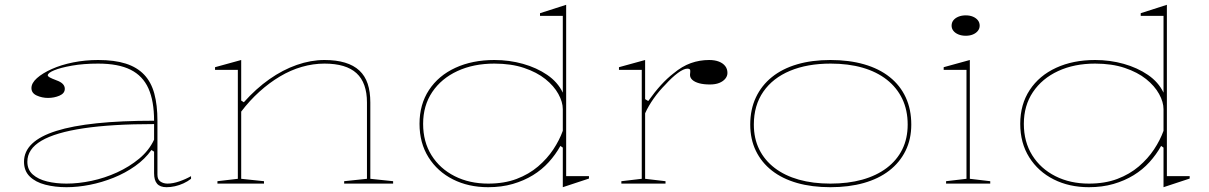

<svg xmlns="http://www.w3.org/2000/svg" viewBox="-20 -765 5037 800"><path d="M389 -515Q457 -515 504 -500Q551 -485 580.5 -454Q610 -423 623 -375Q636 -327 636 -262V-37Q636 -17 648.5 -8.5Q661 0 678 0Q700 0 726.5 -9Q753 -18 776 -31V-20Q762 -9 744.5 -1Q727 7 709 11Q691 15 674 15Q647 15 634.5 0.5Q622 -14 622 -43Q622 -76 622 -92Q622 -108 622 -116.5Q622 -125 622 -133L611 -140Q584 -102 543 -73Q502 -44 453.5 -24.5Q405 -5 354.5 5Q304 15 257 15Q209 15 168.5 4.5Q128 -6 104 -29.5Q80 -53 80 -91Q80 -177 214.5 -219.5Q349 -262 622 -262Q622 -344 598.5 -396.5Q575 -449 524 -474.5Q473 -500 389 -500Q328 -500 280 -491.5Q232 -483 205.5 -472Q179 -461 179 -451Q179 -447 187 -442.5Q195 -438 216 -430Q250 -418 250 -395Q250 -376 228 -366.5Q206 -357 180 -357Q155 -357 133 -367Q111 -377 111 -398Q111 -419 134 -439.5Q157 -460 196 -477.5Q235 -495 285 -505Q335 -515 389 -515ZM622 -248Q446 -248 328.5 -230.5Q211 -213 152.5 -178.5Q94 -144 94 -91Q94 -58 116.5 -38Q139 -18 176 -9Q213 0 257 0Q307 0 361.5 -11.5Q416 -23 467.5 -46.5Q519 -70 560 -104Q601 -138 622 -183Z M1618 -10V0H1414V-10L1509 -20V-338Q1509 -420 1465.5 -460Q1422 -500 1332 -500Q1285 -500 1238 -486.5Q1191 -473 1146.5 -446.5Q1102 -420 1061 -383Q1020 -346 985 -300V-20L1080 -10V0H886V-10L971 -20V-474H876V-485L985 -515V-346L996 -339Q1047 -396 1102.5 -435Q1158 -474 1216.5 -494.5Q1275 -515 1332 -515Q1381 -515 1417.5 -504Q1454 -493 1477.5 -471Q1501 -449 1512 -416Q1523 -383 1523 -338V-20Z M2339 -745V-31H2434V-21L2325 15V-150L2315 -157Q2295 -121 2266.5 -89.5Q2238 -58 2200.5 -35Q2163 -12 2116.5 1.5Q2070 15 2014 15Q1932 15 1867.5 -17.5Q1803 -50 1765.5 -109.5Q1728 -169 1728 -249Q1728 -330 1767.5 -390Q1807 -450 1877.5 -482.5Q1948 -515 2040 -515Q2102 -515 2159 -499Q2216 -483 2260 -453Q2304 -423 2325 -379V-699H2230V-710ZM2040 -500Q1953 -500 1886 -469Q1819 -438 1781 -381.5Q1743 -325 1743 -249Q1743 -174 1778 -118Q1813 -62 1874.5 -31Q1936 0 2014 0Q2081 0 2132.5 -19.5Q2184 -39 2222 -71.5Q2260 -104 2285.5 -142.5Q2311 -181 2325 -220V-310Q2325 -340 2306.5 -373.5Q2288 -407 2252.5 -435.5Q2217 -464 2163.5 -482Q2110 -500 2040 -500Z M2569 0V-10L2654 -20V-474H2559V-485L2668 -515V-352L2681 -344Q2708 -382 2734 -410.5Q2760 -439 2786 -459Q2822 -489 2858.5 -502Q2895 -515 2935 -515Q2958 -515 2975 -508.5Q2992 -502 3001.5 -490Q3011 -478 3011 -461Q3011 -448 3002 -437Q2993 -426 2977 -419.5Q2961 -413 2938 -413Q2912 -413 2893.5 -418Q2875 -423 2865 -432Q2855 -441 2855 -453Q2855 -457 2855.5 -459.5Q2856 -462 2856 -465Q2856 -468 2856 -471Q2856 -479 2844 -479Q2829 -479 2804.5 -461Q2780 -443 2752 -412Q2726 -386 2704 -355Q2682 -324 2668 -293V-20L2753 -10V0Z M3440 -515Q3518 -515 3580.5 -497Q3643 -479 3687 -444Q3731 -409 3754 -359Q3777 -309 3777 -246Q3777 -185 3753 -136.5Q3729 -88 3685 -54Q3641 -20 3579 -2.5Q3517 15 3440 15Q3363 15 3301.5 -2.5Q3240 -20 3196.5 -54Q3153 -88 3129.5 -136.5Q3106 -185 3106 -246Q3106 -309 3129.5 -359Q3153 -409 3196.5 -444Q3240 -479 3301.5 -497Q3363 -515 3440 -515ZM3441 -500Q3344 -500 3272 -470Q3200 -440 3160.5 -383Q3121 -326 3121 -246Q3121 -188 3143.5 -142.5Q3166 -97 3208 -65Q3250 -33 3308.5 -16.5Q3367 0 3440 0Q3514 0 3573 -16.5Q3632 -33 3674.5 -65Q3717 -97 3739.5 -142.5Q3762 -188 3762 -246Q3762 -306 3739.5 -353Q3717 -400 3675 -433Q3633 -466 3574 -483Q3515 -500 3441 -500Z M4004 -616Q3987 -616 3973.5 -621.5Q3960 -627 3952.5 -636.5Q3945 -646 3945 -658Q3945 -671 3952.5 -680.5Q3960 -690 3973.5 -695.5Q3987 -701 4004 -701Q4021 -701 4034 -695.5Q4047 -690 4054.5 -680.5Q4062 -671 4062 -658Q4062 -646 4054.5 -636.5Q4047 -627 4034 -621.5Q4021 -616 4004 -616ZM3922 0V-10L4007 -20V-474H3912V-485L4021 -515V-20L4106 -10V0Z M4842 -745V-31H4937V-21L4828 15V-150L4818 -157Q4798 -121 4769.5 -89.5Q4741 -58 4703.5 -35Q4666 -12 4619.5 1.5Q4573 15 4517 15Q4435 15 4370.5 -17.5Q4306 -50 4268.5 -109.5Q4231 -169 4231 -249Q4231 -330 4270.5 -390Q4310 -450 4380.5 -482.5Q4451 -515 4543 -515Q4605 -515 4662 -499Q4719 -483 4763 -453Q4807 -423 4828 -379V-699H4733V-710ZM4543 -500Q4456 -500 4389 -469Q4322 -438 4284 -381.5Q4246 -325 4246 -249Q4246 -174 4281 -118Q4316 -62 4377.5 -31Q4439 0 4517 0Q4584 0 4635.5 -19.5Q4687 -39 4725 -71.5Q4763 -104 4788.5 -142.5Q4814 -181 4828 -220V-310Q4828 -340 4809.5 -373.5Q4791 -407 4755.5 -435.5Q4720 -464 4666.5 -482Q4613 -500 4543 -500Z"/></svg>

Font: Kalnia SemiExpanded Thin
Style: Regular
Weight: 250
Width: 6
Designer: Frida Medrano
Foundry: Frida Medrano
Version: Version 1.105